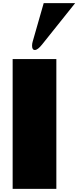

<svg xmlns="http://www.w3.org/2000/svg" viewBox="-20 -1196 496 1216"><path d="M246.1 -913.6Q218.8 -879.4 200.9 -879.4Q183.1 -879.4 183.1 -906.2Q183.1 -919.9 187 -932.6L256.8 -1176.3H456.1ZM336.9 0H60.1V-821.8H336.9Z"/></svg>

Font: Fz Rammetto One
Style: Regular
Weight: 400
Designer: Vernon Adams
Foundry: Vernon Adams
Version: Vit hóa bi c Thuy @ FontZin.Com